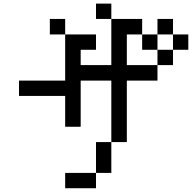

<svg xmlns="http://www.w3.org/2000/svg" viewBox="-20 -879 1040 1040"><path d="M250 -692.4V-776.4H333V-692.4ZM83 -359.4V-442.4H333V-692.4H500V-609.4H417V-526.4H583V-776.4H750V-692.4H667V-526.4H833V-442.4H667V-109.4H583V57.6H500V-109.4H583V-442.4H417V-192.4H333V-359.4ZM500 57.6V140.6H333V57.6ZM833 -526.4V-609.4H750V-692.4H833V-609.4H917V-526.4ZM917 -609.4V-692.4H833V-776.4H917V-692.4H1000V-609.4ZM583 -776.4H500V-859.4H583Z"/></svg>

Font: KH Dot kagurazaka 12
Style: Regular
Weight: 400
Designer: Original version for X68000 by Keitarou Hiraki (http://hp.vector.co.jp/authors/VA000874/) / TrueType conversion by Homem
Version: Version 1.00.20150527